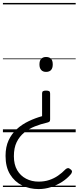

<svg xmlns="http://www.w3.org/2000/svg" viewBox="-20 -905 538 1314"><path d="M295 -285Q310 -285 316.5 -281Q323 -277 323 -265V-87Q323 -76 317.5 -72Q312 -68 303 -66Q259 -56 218.5 -40Q178 -24 145.5 2.5Q113 29 94 68Q75 107 75 164Q75 221 97.5 259.5Q120 298 158.5 318Q197 338 244 338Q284 338 317 327Q350 316 377.5 297Q405 278 428 254Q437 246 445 245.5Q453 245 463 254Q474 262 472.5 271Q471 280 465 287Q440 317 405 339.5Q370 362 329 375.5Q288 389 244 389Q183 389 131.5 364Q80 339 49 288.5Q18 238 18 162Q18 100 39 55Q60 10 95.5 -22Q131 -54 176 -75.5Q221 -97 268 -110V-266Q268 -277 274.5 -281Q281 -285 295 -285ZM295 -515Q318 -515 329.5 -502.5Q341 -490 341 -464Q341 -439 329.5 -426Q318 -413 295 -413Q274 -413 262 -426Q250 -439 250 -464Q250 -490 262 -502.5Q274 -515 295 -515ZM0 365H498V375H0ZM0 -20H498V0H0ZM0 -505H498V-500H0ZM0 -885H498V-875H0Z"/></svg>

Font: Playwrite AT Guides
Style: Regular
Weight: 400
Designer: Veronika Burian, José Scaglione
Foundry: TypeTogether
Version: Version 1.003